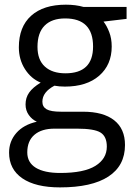

<svg xmlns="http://www.w3.org/2000/svg" viewBox="-20 -565 588 825"><path d="M523.9 -535.2V-483.9L424.8 -472.2Q438.5 -455.1 449.2 -427.5Q460 -399.9 460 -365.2Q460 -286.6 406.2 -239.7Q352.5 -192.9 258.8 -192.9Q234.9 -192.9 213.9 -196.8Q162.1 -169.4 162.1 -127.9Q162.1 -106 180.2 -95.5Q198.2 -85 242.2 -85H336.9Q423.8 -85 470.5 -48.3Q517.1 -11.7 517.1 58.1Q517.1 147 445.8 193.6Q374.5 240.2 237.8 240.2Q132.8 240.2 75.9 201.2Q19 162.1 19 90.8Q19 42 50.3 6.3Q81.5 -29.3 138.2 -42Q117.7 -51.3 103.8 -70.8Q89.8 -90.3 89.8 -116.2Q89.8 -145.5 105.5 -167.5Q121.1 -189.5 154.8 -210Q113.3 -227.1 87.2 -268.1Q61 -309.1 61 -361.8Q61 -449.7 113.8 -497.3Q166.5 -544.9 263.2 -544.9Q305.2 -544.9 338.9 -535.2ZM97.2 89.8Q97.2 133.3 133.8 155.8Q170.4 178.2 238.8 178.2Q340.8 178.2 389.9 147.7Q439 117.2 439 64.9Q439 21.5 412.1 4.6Q385.3 -12.2 311 -12.2H213.9Q158.7 -12.2 127.9 14.2Q97.2 40.5 97.2 89.8ZM141.1 -363.8Q141.1 -307.6 172.9 -278.8Q204.6 -250 261.2 -250Q379.9 -250 379.9 -365.2Q379.9 -485.8 259.8 -485.8Q202.6 -485.8 171.9 -455.1Q141.1 -424.3 141.1 -363.8Z"/></svg>

Font: f08482100
Style: Regular
Weight: 400
Foundry: Ascender Corporation
Version: Version 1.10